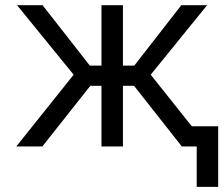

<svg xmlns="http://www.w3.org/2000/svg" viewBox="-20 -566 866 742"><path d="M43 0 264.6 -277.3 45.9 -545.9H144.5L327.1 -312.5H372.1V-545.9H455.1V-312.5H499L680.7 -545.9H780.3L562.5 -277.3L783.2 0H682.6L498 -234.4H455.1V0H372.1V-234.4H329.1L143.6 0ZM740.2 156.2V0H704.1V-78.1H823.2V156.2Z"/></svg>

Font: GitLab Sans
Style: Regular
Weight: 400
Designer: Rasmus Andersson
Foundry: Modifications by GitLab B.V., manufactured by rsms
Version: Version 4.000;git-c8fb6b7